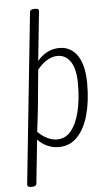

<svg xmlns="http://www.w3.org/2000/svg" viewBox="-63 -792 599 1041"><g transform="rotate(-5 237.0 -272.0)"><path d="M63 208Q42 208 43 193L140 -738Q142 -752 165 -752H169Q191 -752 189 -738L161 -469Q212 -529 281 -529Q344 -529 379.5 -476Q415 -423 415 -323Q415 -226 394 -151.5Q373 -77 332 -35.5Q291 6 232 6Q200 6 169.5 -7.5Q139 -21 118 -45L93 194Q91 208 69 208ZM226 -36Q272 -36 302.5 -73Q333 -110 349 -175.5Q365 -241 365 -327Q365 -407 338.5 -447Q312 -487 267 -487Q239 -487 210.5 -470Q182 -453 157 -422L138 -223Q134 -186 130 -152Q126 -118 122 -87Q144 -64 171.5 -50Q199 -36 226 -36Z"/></g></svg>

Font: Asap Condensed Condensed ExtraLight
Style: Italic
Weight: 200
Width: 3
Italic angle: -6°
Designer: Pablo Cosgaya
Foundry: Omnibus-Type
Version: Version 3.001; ttfautohint (v1.8.4.7-5d5b)